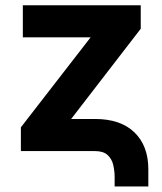

<svg xmlns="http://www.w3.org/2000/svg" viewBox="-20 -565 607 718"><path d="M534.7 132.3H408.7V95.7Q408.7 75.2 403.3 51.3Q398.4 29.8 382.3 14.6Q366.2 0 335 0H58.1V-88.9L318.8 -425.3H65.4V-545.4H506.3V-457.5L246.1 -120.1H335Q431.2 -120.1 482.9 -69.8Q534.7 -19.5 534.7 67.9Z"/></svg>

Font: My Font
Style: Bold
Weight: 500
Designer: Rasmus Andersson
Foundry: rsms
Version: Version 0.001